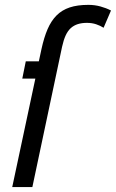

<svg xmlns="http://www.w3.org/2000/svg" viewBox="-20 -762 472 782"><path d="M401.9 -648.9Q389.2 -657.2 371.8 -663.1Q354.5 -668.9 334 -668.9Q313.5 -668.9 297.1 -663.8Q280.8 -658.7 268.3 -647.5Q255.9 -636.2 247.3 -617.4Q238.8 -598.6 232.9 -571.8L111.8 0H29.8L124 -441.9H70.8L85 -512.2H138.2L148.9 -562Q159.2 -609.4 173.8 -643.3Q188.5 -677.2 210.4 -699.2Q232.4 -721.2 263.9 -731.7Q295.4 -742.2 339.8 -742.2Q365.7 -742.2 388.9 -735.8Q412.1 -729.5 432.1 -719.2Z"/></svg>

Font: Lorenzo Sans
Style: Italic
Weight: 400
Italic angle: -12°
Foundry: Intel Corporation
Version: Version 1.00; ttfautohint (v1.5)